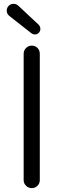

<svg xmlns="http://www.w3.org/2000/svg" viewBox="-20 -967 326 987"><path d="M101.6 -41V-690.4Q101.6 -708 113.8 -720.2Q126 -732.4 143.6 -732.4Q161.1 -732.4 172.9 -720.2Q184.6 -708 184.6 -690.4V-41Q184.6 -24.4 172.9 -12.2Q161.1 0 143.6 0Q126 0 113.8 -12.2Q101.6 -24.4 101.6 -41ZM180.7 -799.8Q173.8 -791 162.1 -790Q160.2 -790 159.2 -790Q149.4 -790 141.6 -795.9L28.3 -884.8Q14.6 -895.5 14.6 -913.1Q14.6 -924.8 22.5 -934.6Q32.2 -946.3 46.9 -947.3Q47.9 -947.3 49.8 -947.3Q62.5 -947.3 73.2 -938.5L178.7 -839.8Q187.5 -831.1 187.5 -818.4Q187.5 -807.6 180.7 -799.8Z"/></svg>

Font: Gen Jyuu Gothic P Normal
Style: Regular
Weight: 300
Designer: [Source Han Sans]
Ryoko NISHIZUKA  (kana & ideographs); Paul D. Hunt (Latin, Greek & Cyrillic); Wenlong ZHANG  (bopomofo
Version: Version 1.002.20150607